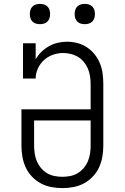

<svg xmlns="http://www.w3.org/2000/svg" viewBox="-20 -957 640 985"><path d="M300 8Q271 8 242.5 2.5Q214 -3 189 -16.5Q164 -30 144 -51Q124 -72 112 -98Q100 -124 95 -152.5Q90 -181 90 -210V-396H445V-525Q445 -545 442 -565Q439 -585 431.5 -603.5Q424 -622 411 -638Q398 -654 381 -664.5Q364 -675 344 -680Q324 -685 304 -685Q277 -685 251.5 -676Q226 -667 206 -649Q186 -631 174.5 -606Q163 -581 163 -554H98V-735H163V-653Q175 -674 192.5 -691Q210 -708 231.5 -720Q253 -732 276.5 -737.5Q300 -743 324 -743Q351 -743 377.5 -736Q404 -729 426.5 -714Q449 -699 466 -677.5Q483 -656 493 -631Q503 -606 506.5 -579Q510 -552 510 -525V-210Q510 -181 505 -152.5Q500 -124 488 -98Q476 -72 456 -51Q436 -30 411 -16.5Q386 -3 357.5 2.5Q329 8 300 8ZM300 -50Q320 -50 340.5 -54Q361 -58 378.5 -68.5Q396 -79 409.5 -95Q423 -111 431 -130Q439 -149 442 -169.5Q445 -190 445 -210V-339H155V-210Q155 -190 158 -169.5Q161 -149 169 -130Q177 -111 190.5 -95Q204 -79 221.5 -68.5Q239 -58 259.5 -54Q280 -50 300 -50ZM415 -833Q404 -833 394 -836Q384 -839 376.5 -846.5Q369 -854 366 -864Q363 -874 363 -885Q363 -896 366 -906Q369 -916 376.5 -923.5Q384 -931 394 -934Q404 -937 415 -937Q426 -937 436 -934Q446 -931 453.5 -923.5Q461 -916 464 -906Q467 -896 467 -885Q467 -874 464 -864Q461 -854 453.5 -846.5Q446 -839 436 -836Q426 -833 415 -833ZM185 -833Q174 -833 164 -836Q154 -839 146.5 -846.5Q139 -854 136 -864Q133 -874 133 -885Q133 -896 136 -906Q139 -916 146.5 -923.5Q154 -931 164 -934Q174 -937 185 -937Q196 -937 206 -934Q216 -931 223.5 -923.5Q231 -916 234 -906Q237 -896 237 -885Q237 -874 234 -864Q231 -854 223.5 -846.5Q216 -839 206 -836Q196 -833 185 -833Z"/></svg>

Font: Iosevka Etoile Light
Style: Regular
Weight: 300
Designer: Belleve Invis
Foundry: Belleve Invis
Version: Version 25.0.1; ttfautohint (v1.8.4)